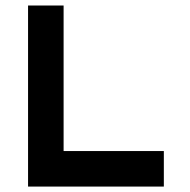

<svg xmlns="http://www.w3.org/2000/svg" viewBox="-20 -687 700 707"><path d="M214.2 -130.8H583.3V0H83.3V-666.7H214.2Z"/></svg>

Font: 0xA000-Squareish
Style: Squareish-Bold
Weight: 700
Version: Version 0.1